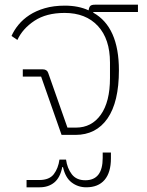

<svg xmlns="http://www.w3.org/2000/svg" viewBox="-20 -574 624 817"><path d="M155 -248H77V-279H161Q180 -279 185 -264L267 -31H303Q370 -31 409 -86Q448 -141 448 -242V-308Q448 -408 396.5 -463.5Q345 -519 255 -519Q177 -519 126.5 -485.5Q76 -452 54 -404L29 -421Q40 -446 59 -469Q78 -492 105.5 -510Q133 -528 170.5 -539Q208 -550 256 -550Q314 -550 357 -530Q359 -544 364.5 -549Q370 -554 384 -554H567V-523H377V-520Q486 -459 486 -275Q486 -140 437.5 -70Q389 0 301 0H242ZM93 192H147Q190 192 209 167Q228 142 233 105H261Q266 142 285.5 167.5Q305 193 343 193Q417 193 417 98V75H452V100Q452 160 425 191.5Q398 223 347 223Q312 223 285 202.5Q258 182 248 137H245Q236 182 211 202.5Q186 223 149 223H93Z"/></svg>

Font: IBM Plex Sans Thai ExtLt
Style: Regular
Weight: 200
Designer: Mike Abbink, Paul van der Laan, Pieter van Rosmalen, Ben Mitchell, Mark Frömberg
Foundry: Bold Monday
Version: Version 1.2